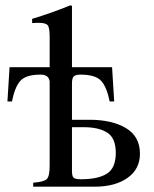

<svg xmlns="http://www.w3.org/2000/svg" viewBox="-20 -703 579 723"><path d="M251 -252H317Q402 -252 454.5 -220.5Q507 -189 507 -124Q507 -66 460 -33Q413 0 337 0H105V-15Q145 -18 156 -28.5Q167 -39 167 -79V-396Q164 -422 133 -422Q78 -422 57 -399Q36 -376 25 -321H8L16 -450H167V-564Q167 -599 159.5 -608Q152 -617 126 -617Q110 -617 101 -616V-632Q171 -653 245 -683L251 -681V-450H402L410 -321H393Q382 -376 360.5 -399Q339 -422 283 -422Q264 -422 257.5 -415Q251 -408 251 -390ZM251 -224V-59Q251 -40 257 -34Q263 -28 285 -28Q349 -28 382.5 -49Q416 -70 416 -127Q416 -183 384 -203.5Q352 -224 296 -224Z"/></svg>

Font: STIX Math
Style: Regular
Weight: 400
Designer: MicroPress Inc., with final additions and corrections provided by Coen Hoffman, Elsevier (retired)
Version: Version 1.1.1